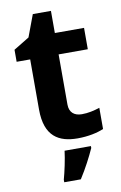

<svg xmlns="http://www.w3.org/2000/svg" viewBox="-97 -809 627 991"><g transform="rotate(-10 217.0 -313.5)"><path d="M308 -202C269 -202 243 -222 243 -264V-527H396V-639H243V-755H148L105 -640L23 -590V-527H94V-264C94 -123 167 -83 265 -83C321 -83 370 -94 402 -108V-219C371 -209 341 -202 308 -202ZM325 -22V-32H187C182 11 168 76 157 115V128H244C278 75 305 22 325 -22Z"/></g></svg>

Font: Noto Sans Kannada UI
Style: Bold
Weight: 700
Designer: Jelle Bosma - Monotype Design Team
Foundry: Monotype Imaging Inc.
Version: Version 2.005